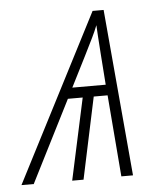

<svg xmlns="http://www.w3.org/2000/svg" viewBox="-92 -568 506 607"><g transform="rotate(-5 161.0 -264.5)"><path d="M-48 0 224 -529H259L306 0H269L248 -259H204L149 0H113L169 -259H122L-9 0ZM245 -293Q241 -352 238 -389Q235 -426 234 -447.5Q233 -469 232 -483Q225 -465 215 -444.5Q205 -424 187.5 -389Q170 -354 139 -293Z"/></g></svg>

Font: Noto Sans Condensed ExtraLight
Style: Italic
Weight: 200
Width: 3
Italic angle: -12°
Designer: Monotype Design Team
Foundry: Monotype Imaging Inc.
Version: Version 2.013; ttfautohint (v1.8.4.7-5d5b)